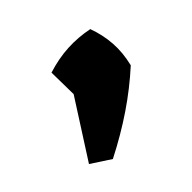

<svg xmlns="http://www.w3.org/2000/svg" viewBox="-63 -222 389 389"><g transform="rotate(-20 132.0 -27.5)"><path d="M71 97 95 -82 219 -62Q201 -19 176.5 22Q152 63 120 104ZM110 -6 63 -103Q87 -125 112.5 -138.5Q138 -152 167 -159Q187 -139 200 -115.5Q213 -92 219 -62Z"/></g></svg>

Font: Piazzolla 24pt
Style: Bold
Weight: 700
Designer: Juan Pablo del Peral
Foundry: Huerta Tipografica
Version: Version 2.005